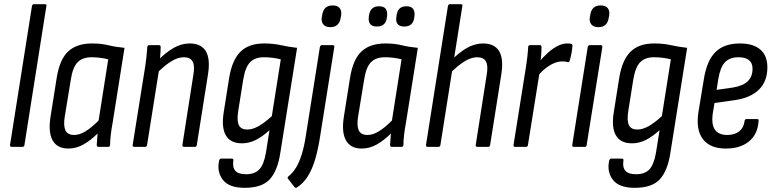

<svg xmlns="http://www.w3.org/2000/svg" viewBox="-20 -703 3709 919"><path d="M36 0Q27 0 28 -9L133 -674Q135 -683 143 -683H195Q204 -683 202 -674L97 -9Q96 0 87 0Z M307 8Q254 8 232 -31Q210 -70 222 -145L251 -328Q265 -418 306 -456.5Q347 -495 421 -495Q464 -495 498.5 -486.5Q533 -478 576 -474L520 -121Q513 -83 510 -56Q507 -29 507 -9Q507 0 497 0H452Q443 0 443 -9Q444 -22 445 -36Q446 -50 447 -64Q414 -31 379.5 -11.5Q345 8 307 8ZM335 -57Q361 -57 389.5 -74.5Q418 -92 452 -126L498 -419Q480 -424 458.5 -426.5Q437 -429 419 -429Q375 -429 351.5 -405Q328 -381 319 -322L290 -145Q283 -102 293 -79.5Q303 -57 335 -57Z M861 0Q852 0 853 -9L906 -348Q913 -390 901.5 -409.5Q890 -429 860 -429Q832 -429 800.5 -410Q769 -391 728 -350L734 -412Q772 -451 810 -473Q848 -495 888 -495Q942 -495 964.5 -459Q987 -423 976 -350L922 -9Q921 0 912 0ZM623 0Q614 0 615 -9L672 -366Q678 -402 681 -431.5Q684 -461 685 -477Q685 -487 695 -487H741Q749 -487 749 -478Q749 -459 746.5 -430.5Q744 -402 741 -385L742 -374L684 -9Q683 0 674 0Z M1244 -495Q1288 -495 1323.5 -487Q1359 -479 1402 -474L1322 27Q1309 114 1271.5 155Q1234 196 1151 196Q1076 196 1046.5 157.5Q1017 119 1029 65Q1032 56 1039 56H1088Q1099 56 1097 65Q1092 98 1106.5 114.5Q1121 131 1158 131Q1199 131 1221 108Q1243 85 1253 27L1270 -80Q1236 -49 1204 -33Q1172 -17 1138 -17Q1083 -17 1061 -55Q1039 -93 1051 -167L1077 -331Q1091 -416 1131 -455.5Q1171 -495 1244 -495ZM1163 -83Q1189 -83 1217.5 -99Q1246 -115 1281 -147L1324 -419Q1305 -424 1283.5 -426.5Q1262 -429 1243 -429Q1201 -429 1177.5 -405.5Q1154 -382 1144 -321L1120 -170Q1113 -124 1123.5 -103.5Q1134 -83 1163 -83Z M1511 -477Q1513 -487 1521 -487H1572Q1582 -487 1580 -477L1512 -49Q1503 10 1489 58Q1475 106 1453.5 140.5Q1432 175 1400 195Q1395 198 1390 193L1359 153Q1353 147 1362 140Q1383 123 1398 97.5Q1413 72 1424.5 35Q1436 -2 1444 -54ZM1561 -573Q1539 -573 1528 -585.5Q1517 -598 1520 -620L1522 -630Q1528 -677 1572 -677Q1595 -677 1605.5 -664.5Q1616 -652 1613 -630L1611 -620Q1605 -573 1561 -573Z M1711 8Q1658 8 1636 -31Q1614 -70 1626 -145L1655 -328Q1669 -418 1710 -456.5Q1751 -495 1825 -495Q1868 -495 1902.5 -486.5Q1937 -478 1980 -474L1924 -121Q1917 -83 1914 -56Q1911 -29 1911 -9Q1911 0 1901 0H1856Q1847 0 1847 -9Q1848 -22 1849 -36Q1850 -50 1851 -64Q1818 -31 1783.5 -11.5Q1749 8 1711 8ZM1739 -57Q1765 -57 1793.5 -74.5Q1822 -92 1856 -126L1902 -419Q1884 -424 1862.5 -426.5Q1841 -429 1823 -429Q1779 -429 1755.5 -405Q1732 -381 1723 -322L1694 -145Q1687 -102 1697 -79.5Q1707 -57 1739 -57ZM1915 -576Q1893 -576 1883.5 -587.5Q1874 -599 1877 -620L1878 -628Q1883 -673 1925 -673Q1948 -673 1957 -661Q1966 -649 1964 -628L1963 -620Q1958 -576 1915 -576ZM1784 -576Q1762 -576 1752.5 -587.5Q1743 -599 1745 -620L1746 -628Q1752 -673 1794 -673Q1817 -673 1826 -661Q1835 -649 1833 -628L1832 -620Q1827 -576 1784 -576Z M2027 0Q2018 0 2019 -9L2124 -674Q2126 -683 2134 -683H2186Q2195 -683 2193 -674L2088 -9Q2087 0 2078 0ZM2265 0Q2256 0 2257 -9L2310 -348Q2317 -390 2305.5 -409.5Q2294 -429 2264 -429Q2236 -429 2204.5 -410Q2173 -391 2132 -350L2138 -412Q2176 -451 2214 -473Q2252 -495 2292 -495Q2346 -495 2368.5 -459Q2391 -423 2380 -350L2326 -9Q2325 0 2316 0Z M2446 0Q2437 0 2438 -9L2495 -367Q2501 -404 2504 -430.5Q2507 -457 2508 -477Q2508 -487 2518 -487H2564Q2572 -487 2572 -478Q2572 -458 2569.5 -431Q2567 -404 2564 -387V-365L2507 -9Q2506 0 2497 0ZM2552 -337 2560 -406Q2579 -429 2601.5 -449.5Q2624 -470 2648 -482.5Q2672 -495 2695 -495Q2702 -495 2706.5 -494.5Q2711 -494 2714 -493Q2720 -492 2720 -484Q2719 -467 2715.5 -448.5Q2712 -430 2707 -413Q2704 -403 2696 -406Q2690 -408 2684.5 -408.5Q2679 -409 2671 -409Q2651 -409 2630.5 -400Q2610 -391 2590 -375Q2570 -359 2552 -337Z M2727 0Q2718 0 2719 -9L2793 -477Q2795 -487 2803 -487H2855Q2864 -487 2863 -477L2788 -9Q2787 0 2779 0ZM2844 -573Q2822 -573 2811 -585.5Q2800 -598 2803 -620L2805 -630Q2811 -677 2855 -677Q2878 -677 2888.5 -664.5Q2899 -652 2896 -630L2894 -620Q2888 -573 2844 -573Z M3111 -495Q3155 -495 3190.5 -487Q3226 -479 3269 -474L3189 27Q3176 114 3138.5 155Q3101 196 3018 196Q2943 196 2913.5 157.5Q2884 119 2896 65Q2899 56 2906 56H2955Q2966 56 2964 65Q2959 98 2973.5 114.5Q2988 131 3025 131Q3066 131 3088 108Q3110 85 3120 27L3137 -80Q3103 -49 3071 -33Q3039 -17 3005 -17Q2950 -17 2928 -55Q2906 -93 2918 -167L2944 -331Q2958 -416 2998 -455.5Q3038 -495 3111 -495ZM3030 -83Q3056 -83 3084.5 -99Q3113 -115 3148 -147L3191 -419Q3172 -424 3150.5 -426.5Q3129 -429 3110 -429Q3068 -429 3044.5 -405.5Q3021 -382 3011 -321L2987 -170Q2980 -124 2990.5 -103.5Q3001 -83 3030 -83Z M3454 8Q3379 8 3344.5 -37Q3310 -82 3323 -166L3349 -324Q3363 -413 3404.5 -454Q3446 -495 3522 -495Q3585 -495 3619 -466Q3653 -437 3653 -381Q3653 -314 3613 -274.5Q3573 -235 3499 -224L3400 -210L3392 -162Q3384 -109 3401.5 -83Q3419 -57 3461 -57Q3497 -57 3518.5 -74.5Q3540 -92 3544 -124Q3545 -133 3553 -133H3603Q3613 -133 3611 -124Q3607 -61 3565.5 -26.5Q3524 8 3454 8ZM3410 -273 3488 -284Q3536 -292 3559 -314Q3582 -336 3582 -374Q3582 -402 3564.5 -415.5Q3547 -429 3515 -429Q3472 -429 3449.5 -404.5Q3427 -380 3418 -324Z"/></svg>

Font: Sofia Sans Condensed
Style: Italic
Weight: 400
Italic angle: -9°
Designer: Botio Nikoltchev, Ani Petrova
Foundry: lettersoup
Version: Version 4.101